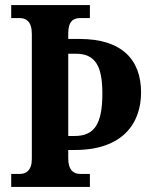

<svg xmlns="http://www.w3.org/2000/svg" viewBox="-20 -734 599 754"><path d="M24 0H333V-51H295C269 -51 248 -66 248 -112V-145H274C463 -145 534 -251 534 -371C534 -502 456 -581 293 -581H248V-602C248 -650 267 -663 295 -663H333V-714H24V-663H58C82 -663 105 -650 105 -601V-110C105 -64 82 -51 58 -51H24ZM273 -200H248V-523H278C354 -523 382 -475 382 -367C382 -246 350 -200 273 -200Z"/></svg>

Font: Noto Serif Myanmar Condensed
Style: Bold
Weight: 700
Width: 3
Designer: Ben Mitchell and the Monotype Design Team
Foundry: Monotype Imaging Inc.
Version: Version 2.106